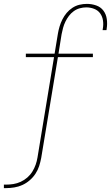

<svg xmlns="http://www.w3.org/2000/svg" viewBox="-33 -763 571 988"><path d="M-13 205V187H-1Q17 187 36 184Q55 181 73.5 172.5Q92 164 107.5 150.5Q123 137 133.5 120Q144 103 150.5 84.5Q157 66 160 47L245 -469H100V-487H248L265 -590Q268 -608 273.5 -626.5Q279 -645 288 -663Q297 -681 310 -696.5Q323 -712 340 -723Q357 -734 376 -738.5Q395 -743 414 -743Q439 -743 462 -735Q485 -727 499 -708.5Q513 -690 516.5 -665Q520 -640 516 -616Q516 -614 515.5 -612Q515 -610 515 -608H495Q495 -610 495.5 -611.5Q496 -613 496 -615Q500 -636 497 -657Q494 -678 482.5 -694Q471 -710 451.5 -717.5Q432 -725 411 -725Q395 -725 378 -720.5Q361 -716 346.5 -705.5Q332 -695 321.5 -681Q311 -667 303.5 -651.5Q296 -636 291.5 -619.5Q287 -603 284 -587L268 -487H445V-469H265L179 50Q175 71 168.5 91.5Q162 112 149.5 131Q137 150 119.5 165Q102 180 82 189Q62 198 40.5 201.5Q19 205 -1 205Z"/></svg>

Font: Iosevka Slab Thin Oblique
Style: Regular
Weight: 100
Italic angle: -9°
Monospace: yes
Designer: Belleve Invis
Foundry: Belleve Invis
Version: Version 11.1.0; ttfautohint (v1.8.3)